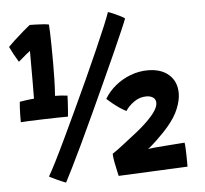

<svg xmlns="http://www.w3.org/2000/svg" viewBox="-50 -713 833 779"><g transform="rotate(-5 367.0 -324.0)"><path d="M174 -341Q185 -341 200 -340Q215 -339 224.5 -337.5Q224.5 -330.5 223.5 -313Q222.5 -295.5 221.2 -278Q220 -260.5 219 -252.5Q207 -252.5 179.2 -252Q151.5 -251.5 119.5 -250.5Q87.5 -249.5 61.2 -248.5Q35 -247.5 26.5 -246.5Q26.5 -257.5 26.5 -273.5Q26.5 -289.5 27.5 -304.8Q28.5 -320 29.5 -329.5Q36.5 -331 48.2 -332.5Q60 -334 71.2 -335.5Q82.5 -337 88 -337Q88 -347 88.2 -366.5Q88.5 -386 88.5 -409.8Q88.5 -433.5 88.5 -457.8Q88.5 -482 88.5 -501.5Q88.5 -521 88.5 -531.5Q84.5 -529 74.2 -520.5Q64 -512 54.2 -503.5Q44.5 -495 40 -491.5Q31 -506 21.5 -523.5Q12 -541 5.5 -555Q13 -563 30 -578.8Q47 -594.5 66 -611Q85 -627.5 96.5 -636.5Q106 -636.5 120.8 -636Q135.5 -635.5 150.5 -634.5Q165.5 -633.5 174.5 -631.5Q175.5 -624 176.2 -601.2Q177 -578.5 177.5 -545.2Q178 -512 178 -471.5Q178 -442.5 177.2 -408.5Q176.5 -374.5 174 -341ZM417.5 -661Q424.5 -659 439.2 -652.8Q454 -646.5 467.5 -639.5Q481 -632.5 484.5 -629Q480 -616.5 464 -579.5Q448 -542.5 424.5 -490Q401 -437.5 373.2 -376.8Q345.5 -316 317 -254.2Q288.5 -192.5 262.8 -138Q237 -83.5 217.2 -43.8Q197.5 -4 188 13.5Q185 12.5 175.2 8.5Q165.5 4.5 153.8 -0.8Q142 -6 132.8 -10.8Q123.5 -15.5 121 -17Q131 -33.5 150.8 -72.5Q170.5 -111.5 195.8 -164.8Q221 -218 249.2 -278.2Q277.5 -338.5 305 -399Q332.5 -459.5 356 -512.8Q379.5 -566 395.8 -605.2Q412 -644.5 417.5 -661ZM681 -106Q682.5 -98.5 683.2 -84.2Q684 -70 684.2 -54Q684.5 -38 684.5 -25.2Q684.5 -12.5 684.5 -8L403 5Q402.5 1.5 398.5 -15Q394.5 -31.5 390.8 -51.5Q387 -71.5 386.5 -86.5Q404 -97.5 432 -119.5Q460 -141.5 493.5 -167.5Q517 -186.5 537 -206.2Q557 -226 569 -244.2Q581 -262.5 581 -276.5Q581 -291.5 570.2 -299Q559.5 -306.5 542.5 -306.5Q515 -306.5 491.8 -289.8Q468.5 -273 457.5 -254.5Q445.5 -260 430.2 -270.5Q415 -281 401.5 -292Q388 -303 380 -310.5Q397.5 -340 425.2 -362.8Q453 -385.5 487.2 -398.5Q521.5 -411.5 558 -411.5Q612 -411.5 643.5 -383.5Q675 -355.5 675 -308Q675 -280 661.2 -245.8Q647.5 -211.5 617 -176Q606.5 -163.5 593.2 -150Q580 -136.5 567.5 -124.5Q555 -112.5 545.2 -104.2Q535.5 -96 531 -93.5Q541.5 -95 560 -96.8Q578.5 -98.5 600.2 -100Q622 -101.5 643.2 -103.2Q664.5 -105 681 -106Z"/></g></svg>

Font: Grandstander Thin SemiBold
Style: Regular
Weight: 600
Version: Version 1.200